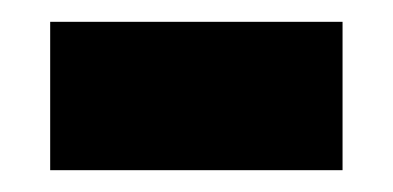

<svg xmlns="http://www.w3.org/2000/svg" viewBox="-20 -356 360 176"><path d="M26 -200V-336H294V-200Z"/></svg>

Font: Noto Sans Gujarati UI ExtraBold
Style: Regular
Weight: 800
Designer: Jelle Bosma - Monotype Design Team, Universal Thirst
Foundry: Monotype Imaging Inc.
Version: Version 2.106; ttfautohint (v1.8.4.7-5d5b)